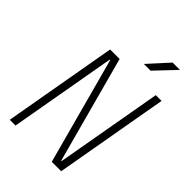

<svg xmlns="http://www.w3.org/2000/svg" viewBox="-259 -999 1103 1103"><g transform="rotate(45 293.0 -447.0)"><path d="M379.9 0 204.1 -650.4H200.2L85.4 0H38.6L160.6 -693.4H237.8L413.6 -43H417L531.7 -693.4H578.6L456.5 0ZM356.4 -771.5 467.8 -894H527.3L411.1 -771.5Z"/></g></svg>

Font: CaskaydiaCove NFP ExtraLight
Style: Italic
Weight: 200
Italic angle: -10°
Designer: Aaron Bell
Foundry: Saja Typeworks
Version: Version 2111.001; VTT 6.35;Nerd Fonts 3.1.1